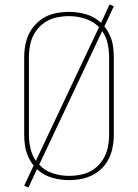

<svg xmlns="http://www.w3.org/2000/svg" viewBox="-20 -796 616 857"><path d="M107 41 145 -41Q174 -14 211.5 -3Q249 8 288 8Q321 8 352.5 0.5Q384 -7 411.5 -25.5Q439 -44 456.5 -71.5Q474 -99 481 -131Q488 -163 488 -195V-540Q488 -565 484.5 -589.5Q481 -614 471 -636.5Q461 -659 446 -678L488 -768L469 -776L431 -694Q403 -721 365 -732Q327 -743 288 -743Q256 -743 224 -736Q192 -729 165 -710Q138 -691 120 -663.5Q102 -636 95 -604.5Q88 -573 88 -540V-195Q88 -171 91.5 -146.5Q95 -122 105 -99Q115 -76 130 -57L88 33ZM288 -11Q251 -11 215.5 -22.5Q180 -34 155 -61L436 -657Q454 -632 460.5 -601.5Q467 -571 467 -540V-195Q467 -166 461 -137Q455 -108 439 -83Q423 -58 399 -41Q375 -24 346 -17.5Q317 -11 288 -11ZM140 -78Q123 -103 116 -133.5Q109 -164 109 -195V-540Q109 -569 115 -598Q121 -627 137 -652Q153 -677 177 -694Q201 -711 230 -717.5Q259 -724 288 -724Q325 -724 360.5 -712.5Q396 -701 422 -675Z"/></svg>

Font: Iosevka Sparkle Thin
Style: Regular
Weight: 100
Designer: Belleve Invis
Foundry: Belleve Invis
Version: Version 4.5.0; ttfautohint (v1.8.3)